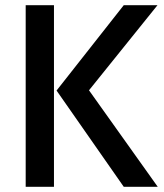

<svg xmlns="http://www.w3.org/2000/svg" viewBox="-20 -720 632 740"><path d="M79 -700H188V0H79ZM198 -371 457 -700H587L323 -372L588 0H457Z"/></svg>

Font: Cabin Medium
Style: Regular
Weight: 500
Designer: Pablo Impallari
Foundry: Pablo Impallari. http://www.impallari.com Igino Marini. http://www.ikern.com
Version: Version 2.001